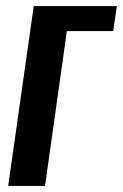

<svg xmlns="http://www.w3.org/2000/svg" viewBox="-20 -611 404 631"><path d="M6.9 0 90.9 -591H364.1L352 -509H199.8L128 0Z"/></svg>

Font: Alumni Sans Thin
Style: Italic
Weight: 100
Italic angle: -8°
Designer: Robert E. Leuschke
Foundry: Robert E. Leuschke
Version: Version 1.016